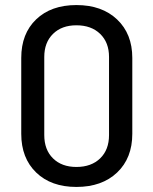

<svg xmlns="http://www.w3.org/2000/svg" viewBox="-20 -729 606 759"><path d="M64 -200V-500Q64 -596 123 -652.5Q182 -709 282 -709Q383 -709 443 -652Q503 -595 503 -500V-200Q503 -104 443 -47Q383 10 282 10Q182 10 123 -47Q64 -104 64 -200ZM282 -69Q341 -69 376 -103Q411 -137 411 -195V-504Q411 -561 376 -595Q341 -629 282 -629Q224 -629 189.5 -595Q155 -561 155 -504V-195Q155 -137 189.5 -103Q224 -69 282 -69Z"/></svg>

Font: Barlow GEO Medium
Style: Regular
Weight: 500
Designer: Jeremy Tribby
Foundry: Tribby Type
Version: Version 1.408